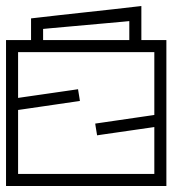

<svg xmlns="http://www.w3.org/2000/svg" viewBox="-40 -617 572 637"><path d="M-20 -235Q-20 -235 -20 -253Q-20 -271 -20 -299.2Q-20 -327.5 -20 -359.5Q-20 -391.5 -20 -419.8Q-20 -448 -20 -466Q-20 -484 -20 -484Q-20 -484 -20 -484Q-20 -484 -20 -484Q-20 -484 -20 -484Q-20 -484 -20 -484Q-20 -484 -0.2 -484Q19.5 -484 50.2 -484Q81 -484 116 -484Q151 -484 181.8 -484Q212.5 -484 232.2 -484Q252 -484 252 -484Q252 -484 252 -484Q252 -484 252 -484Q252 -484 252 -484Q252 -484 252 -484Q252 -484 252 -484Q252 -474.5 252 -464.2Q252 -454 252 -444Q252 -444 228.5 -444Q205 -444 170.5 -444Q136 -444 101.5 -444Q67 -444 43.5 -444Q20 -444 20 -444Q20 -444 20 -444Q20 -444 20 -444Q20 -444 20 -444Q20 -444 20 -444Q20 -444 20 -444Q20 -444 20 -444Q20 -444 20 -444Q20 -444 20 -444Q20 -444 20 -444Q20 -444 20 -444Q20 -444 20 -444Q20 -444 20 -423Q20 -402 20 -370.8Q20 -339.5 20 -308.2Q20 -277 20 -256Q20 -235 20 -235ZM512 -235H472Q472 -235 472 -256Q472 -277 472 -308.2Q472 -339.5 472 -370.8Q472 -402 472 -423Q472 -444 472 -444Q472 -444 472 -444Q472 -444 472 -444Q472 -444 472 -444Q472 -444 472 -444Q472 -444 472 -444Q472 -444 472 -444Q472 -444 472 -444Q472 -444 472 -444Q472 -444 472 -444Q472 -444 472 -444Q472 -444 472 -444Q472 -444 448.5 -444Q425 -444 390.5 -444Q356 -444 321.5 -444Q287 -444 263.5 -444Q240 -444 240 -444Q240 -454 240 -464.2Q240 -474.5 240 -484Q240 -484 240 -484Q240 -484 240 -484Q240 -484 240 -484Q240 -484 240 -484Q240 -484 240 -484Q240 -484 259.8 -484Q279.5 -484 310.2 -484Q341 -484 376 -484Q411 -484 441.8 -484Q472.5 -484 492.2 -484Q512 -484 512 -484Q512 -484 512 -484Q512 -484 512 -484Q512 -484 512 -484Q512 -484 512 -484Q512 -484 512 -466Q512 -448 512 -419.8Q512 -391.5 512 -359.5Q512 -327.5 512 -299.2Q512 -271 512 -253Q512 -235 512 -235ZM-20 -249H20Q20 -249 20 -228Q20 -207 20 -175.8Q20 -144.5 20 -113.2Q20 -82 20 -61Q20 -40 20 -40Q20 -40 20 -40Q20 -40 20 -40Q20 -40 20 -40Q20 -40 20 -40Q20 -40 20 -40Q20 -40 20 -40Q20 -40 20 -40Q20 -40 20 -40Q20 -40 20 -40Q20 -40 20 -40Q20 -40 20 -40Q20 -40 43.5 -40Q67 -40 101.5 -40Q136 -40 170.5 -40Q205 -40 228.5 -40Q252 -40 252 -40Q252 -30.5 252 -20.2Q252 -10 252 0Q252 0 252 0Q252 0 252 0Q252 0 252 0Q252 0 252 0Q252 0 252 0Q252 0 232.2 0Q212.5 0 181.8 0Q151 0 116 0Q81 0 50.2 0Q19.5 0 -0.2 0Q-20 0 -20 0Q-20 0 -20 0Q-20 0 -20 0Q-20 0 -20 0Q-20 0 -20 0Q-20 0 -20 -18Q-20 -36 -20 -64.2Q-20 -92.5 -20 -124.5Q-20 -156.5 -20 -184.8Q-20 -213 -20 -231Q-20 -249 -20 -249ZM512 -249Q512 -249 512 -231Q512 -213 512 -184.8Q512 -156.5 512 -124.5Q512 -92.5 512 -64.2Q512 -36 512 -18Q512 0 512 0Q512 0 512 0Q512 0 512 0Q512 0 512 0Q512 0 512 0Q512 0 492.2 0Q472.5 0 441.8 0Q411 0 376 0Q341 0 310.2 0Q279.5 0 259.8 0Q240 0 240 0Q240 0 240 0Q240 0 240 0Q240 0 240 0Q240 0 240 0Q240 0 240 0Q240 -10 240 -20.2Q240 -30.5 240 -40Q240 -40 263.5 -40Q287 -40 321.5 -40Q356 -40 390.5 -40Q425 -40 448.5 -40Q472 -40 472 -40Q472 -40 472 -40Q472 -40 472 -40Q472 -40 472 -40Q472 -40 472 -40Q472 -40 472 -40Q472 -40 472 -40Q472 -40 472 -40Q472 -40 472 -40Q472 -40 472 -40Q472 -40 472 -40Q472 -40 472 -40Q472 -40 472 -61Q472 -82 472 -113.2Q472 -144.5 472 -175.8Q472 -207 472 -228Q472 -249 472 -249ZM0 -306H19Q19 -306 19 -302.5Q19 -299 19 -295.5Q19 -292 19 -292Q19 -292 39.2 -295Q59.5 -298 89.2 -302.2Q119 -306.5 148.8 -310.8Q178.5 -315 198.8 -318Q219 -321 219 -321Q219 -321 219.2 -319Q219.5 -317 220.2 -312.8Q221 -308.5 222 -302Q223 -295.5 223.8 -291Q224.5 -286.5 224.8 -284.2Q225 -282 225 -282Q225 -282 204.2 -279Q183.5 -276 152.8 -271.5Q122 -267 91.2 -262.5Q60.5 -258 39.8 -255Q19 -252 19 -252Q19 -252 19 -247.2Q19 -242.5 19 -237.8Q19 -233 19 -233H0ZM501 -183H482Q482 -183 482 -186.5Q482 -190 482 -193.5Q482 -197 482 -197Q482 -197 461.8 -194Q441.5 -191 411.8 -186.8Q382 -182.5 352.2 -178.2Q322.5 -174 302.2 -171Q282 -168 282 -168Q282 -168 281.8 -170Q281.5 -172 280.8 -176.2Q280 -180.5 279 -187Q278 -193.5 277.2 -198Q276.5 -202.5 276.2 -204.8Q276 -207 276 -207Q276 -207 296.8 -210Q317.5 -213 348.2 -217.5Q379 -222 409.8 -226.5Q440.5 -231 461.2 -234Q482 -237 482 -237Q482 -237 482 -241.8Q482 -246.5 482 -251.2Q482 -256 482 -256H501ZM63 -464Q63 -466 63 -470Q63 -474 63 -483.2Q63 -492.5 63 -510Q63 -527.5 63 -556Q63 -556 63 -556Q63 -556 63 -556Q63 -556 89.5 -559Q116 -562 157.5 -566.8Q199 -571.5 246 -576.5Q293 -581.5 334.5 -586.2Q376 -591 402.5 -594Q429 -597 429 -597Q429 -597 429 -597Q429 -597 429 -597Q429 -568 429 -547.5Q429 -527 429 -512.8Q429 -498.5 429 -489.2Q429 -480 429 -474Q429 -468 429 -464H389Q389 -471 389 -477.2Q389 -483.5 389 -491.8Q389 -500 389 -513Q389 -526 389 -547Q389 -547 389 -547Q389 -547 389 -547Q389 -547 368.2 -545Q347.5 -543 315 -540.2Q282.5 -537.5 246 -534Q209.5 -530.5 177 -527.8Q144.5 -525 123.8 -523Q103 -521 103 -521Q103 -521 103 -521Q103 -521 103 -521Q103 -506 103 -497Q103 -488 103 -480.8Q103 -473.5 103 -464Z"/></svg>

Font: Honk
Style: Regular
Weight: 400
Designer: Noopur Datye & Yesha Goshar
Foundry: Ek Type
Version: Version 1.000